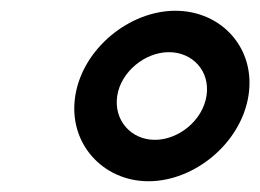

<svg xmlns="http://www.w3.org/2000/svg" viewBox="-20 -799 484 357"><path d="M120 -621C106 -533 171 -462 256 -462C342 -462 428 -533 442 -621C456 -709 392 -779 306 -779C221 -779 134 -709 120 -621ZM198 -621C205 -666 250 -702 294 -702C338 -702 371 -667 364 -621C357 -575 312 -539 268 -539C224 -539 191 -575 198 -621Z"/></svg>

Font: Charger Pro
Style: ExBdNarObl
Weight: 400
Designer: Jasper
Foundry: Cannot Into Space Fonts
Version: Version 1.09